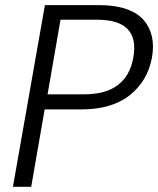

<svg xmlns="http://www.w3.org/2000/svg" viewBox="-20 -719 609 739"><path d="M163.1 -356H304.2Q468.3 -356 493.2 -498Q519 -643.1 354 -643.1H212.9ZM564.9 -498Q548.8 -408.2 480 -353Q411.1 -297.9 293 -297.9H151.9L100.1 0H29.8L152.8 -699.2H363.8Q423.3 -699.2 466.6 -684.1Q509.8 -668.9 533.2 -641.6Q556.6 -614.3 564.7 -578.1Q572.8 -542 564.9 -498Z"/></svg>

Font: SVN-Poppins Light
Style: Italic
Weight: 300
Italic angle: -10°
Designer: Ninad Kale (Devanagari), Jonny Pinhorn (Latin)
Foundry: Indian Type Foundry
Version: Version 3.002 2017